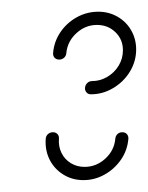

<svg xmlns="http://www.w3.org/2000/svg" viewBox="-20 -687 253 328"><path d="M188.9 -461.1Q193.7 -461.1 196.7 -458Q199.6 -454.8 199.3 -450Q197.8 -430.7 186.9 -414.6Q175.9 -398.5 158.9 -388.9Q141.9 -379.3 122.6 -379.3Q103.3 -379.3 88 -388.9Q72.6 -398.5 64.6 -414.6Q56.7 -430.7 58.1 -450Q58.5 -454.8 62 -458Q65.6 -461.1 70.4 -461.1Q75.2 -461.1 78.1 -458Q81.1 -454.8 80.7 -450Q79.6 -437 85 -425.9Q90.4 -414.8 100.9 -408.3Q111.5 -401.9 124.4 -401.9Q144.4 -401.9 159.8 -415.9Q175.2 -430 177 -450Q177.4 -454.8 180.7 -458Q184.1 -461.1 188.9 -461.1ZM81.1 -585.2Q76.3 -585.2 73.3 -588.3Q70.4 -591.5 70.7 -596.3Q72.2 -615.6 83.1 -631.9Q94.1 -648.1 111.3 -657.6Q128.5 -667 147.8 -667Q165.9 -667 180.7 -658.5Q195.6 -650 204.1 -635.2Q212.6 -620.4 212.6 -602.6Q212.6 -582.2 201.9 -564.6Q191.1 -547 173.3 -536.5Q155.6 -525.9 135.2 -525.9Q130.7 -525.9 128 -528.9Q125.2 -531.9 125.2 -535.9Q125.2 -541.1 128.7 -544.8Q132.2 -548.5 137.4 -548.5Q151.1 -548.5 163.3 -555.7Q175.6 -563 182.8 -575Q190 -587 190 -601.1Q190 -619.6 177.2 -632Q164.4 -644.4 145.6 -644.4Q125.9 -644.4 110.6 -630.4Q95.2 -616.3 93.3 -596.3Q93 -591.5 89.4 -588.3Q85.9 -585.2 81.1 -585.2Z"/></svg>

Font: 26F Galaxy Sans Thin
Style: Italic
Weight: 100
Italic angle: -4.99998°
Designer: C₂₉H₂₅N₃O₅
Version: Version 1.200